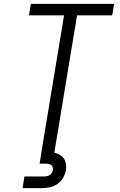

<svg xmlns="http://www.w3.org/2000/svg" viewBox="-20 -755 616 989"><path d="M198 0H265L377 -676H558L568 -735H139L129 -676H310ZM96 214H196Q217 214 237.5 209.5Q258 205 276.5 192Q295 179 305.5 160Q316 141 320 121Q323 100 317.5 80Q312 60 296 48Q280 36 260 32L265 0H198L184 88H217Q227 88 236 91Q245 94 249.5 102.5Q254 111 253 121Q251 131 244 139.5Q237 148 226.5 151Q216 154 206 154H106Z"/></svg>

Font: Iosevka Sparkle Light
Style: Italic
Weight: 300
Italic angle: -9°
Designer: Belleve Invis
Foundry: Belleve Invis
Version: Version 4.5.0; ttfautohint (v1.8.3)